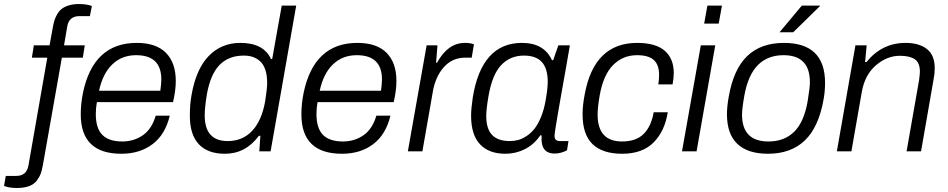

<svg xmlns="http://www.w3.org/2000/svg" viewBox="-102 -751 4703 953"><path d="M-18.1 182.1Q-55.7 182.1 -82 171.9L-73.2 122.1H-21Q29.8 122.1 39.1 70.8L132.8 -464.8H56.2L65.9 -525.9H144L160.2 -615.2Q163.6 -634.8 168 -649.2Q172.4 -663.6 181.6 -679.9Q190.9 -696.3 204.1 -706.8Q217.3 -717.3 239.3 -724.1Q261.2 -731 290 -731Q328.6 -731 354 -721.2L344.2 -670.9H292Q240.7 -670.9 231.9 -620.1L215.8 -525.9H318.8L309.1 -464.8H205.1L110.8 68.8Q106.4 93.8 100.1 110.8Q93.8 127.9 80.3 145.8Q66.9 163.6 42.2 172.9Q17.6 182.1 -18.1 182.1Z M500.5 12.2Q298.8 12.2 298.8 -183.1Q298.8 -235.4 309.6 -289.1Q360.8 -538.1 576.7 -538.1Q673.3 -538.1 721.9 -488.5Q770.5 -439 770.5 -349.1Q770.5 -301.8 756.8 -244.1H378.9Q373.5 -213.9 373.5 -185.1Q373.5 -114.3 406 -81.5Q438.5 -48.8 504.9 -48.8Q562.5 -48.8 606.9 -79.6Q651.4 -110.4 670.9 -176.8H740.7Q718.3 -83 655 -35.4Q591.8 12.2 500.5 12.2ZM389.6 -300.8H693.8Q698.7 -335.9 698.7 -356.9Q698.7 -477.1 573.7 -477.1Q502.9 -477.1 455.6 -431.6Q408.2 -386.2 389.6 -300.8Z M1014.2 12.2Q929.2 12.2 884.8 -35.2Q840.3 -82.5 840.3 -176.8Q840.3 -233.4 848.1 -275.9Q870.6 -407.7 933.8 -472.9Q997.1 -538.1 1091.3 -538.1Q1206.1 -538.1 1243.2 -458H1249L1296.4 -723.1H1368.2L1241.2 0H1185.1L1190.4 -77.1H1183.1Q1117.2 12.2 1014.2 12.2ZM1028.3 -50.8Q1102.5 -50.8 1150.1 -102.1Q1197.8 -153.3 1214.4 -250Q1224.1 -313 1224.1 -338.9Q1224.1 -378.4 1214.4 -406.2Q1204.6 -434.1 1187.3 -448.5Q1169.9 -462.9 1150.9 -469Q1131.8 -475.1 1108.4 -475.1Q1032.7 -475.1 987.3 -428.2Q941.9 -381.3 924.3 -279.8Q914.1 -216.3 914.1 -178.2Q914.1 -50.8 1028.3 -50.8Z M1595.7 12.2Q1394 12.2 1394 -183.1Q1394 -235.4 1404.8 -289.1Q1456.1 -538.1 1671.9 -538.1Q1768.6 -538.1 1817.1 -488.5Q1865.7 -439 1865.7 -349.1Q1865.7 -301.8 1852.1 -244.1H1474.1Q1468.8 -213.9 1468.8 -185.1Q1468.8 -114.3 1501.2 -81.5Q1533.7 -48.8 1600.1 -48.8Q1657.7 -48.8 1702.1 -79.6Q1746.6 -110.4 1766.1 -176.8H1835.9Q1813.5 -83 1750.2 -35.4Q1687 12.2 1595.7 12.2ZM1484.9 -300.8H1789.1Q1793.9 -335.9 1793.9 -356.9Q1793.9 -477.1 1668.9 -477.1Q1598.1 -477.1 1550.8 -431.6Q1503.4 -386.2 1484.9 -300.8Z M1922.4 0 2015.6 -525.9H2069.3L2062.5 -439.9H2067.4Q2121.1 -538.1 2205.6 -538.1Q2233.4 -538.1 2250.5 -530.8L2239.3 -464.8H2206.5Q2143.1 -464.8 2101.1 -417.7Q2059.1 -370.6 2046.4 -295.9L1994.6 0Z M2406.7 12.2Q2324.7 12.2 2280.5 -34.9Q2236.3 -82 2236.3 -176.8Q2236.3 -210.4 2244.6 -267.1Q2288.6 -538.1 2488.8 -538.1Q2598.6 -538.1 2637.7 -452.1H2643.6L2669.4 -525.9H2726.6L2705.6 -404.8Q2701.7 -382.3 2693.1 -334.7Q2684.6 -287.1 2678.2 -250.7Q2671.9 -214.4 2665 -174.6Q2658.2 -134.8 2654.3 -109.1Q2650.4 -83.5 2650.4 -76.2Q2650.4 -50.8 2677.7 -50.8H2719.7L2712.4 -4.9Q2681.2 11.2 2651.4 11.2Q2595.2 11.2 2587.4 -42Q2585 -54.7 2586.4 -78.1L2580.6 -80.1Q2548.8 -33.7 2503.4 -10.7Q2458 12.2 2406.7 12.2ZM2428.7 -50.8Q2449.7 -50.8 2470 -56.2Q2490.2 -61.5 2512 -75.9Q2533.7 -90.3 2551.3 -112.5Q2568.8 -134.8 2583.7 -171.1Q2598.6 -207.5 2606.4 -253.9Q2616.7 -311.5 2616.7 -345.2Q2616.7 -410.2 2587.9 -442.6Q2559.1 -475.1 2498.5 -475.1Q2430.7 -475.1 2386 -428.2Q2341.3 -381.3 2322.8 -274.9Q2311.5 -209 2311.5 -175.8Q2311.5 -111.3 2340.6 -81.1Q2369.6 -50.8 2428.7 -50.8Z M2986.3 12.2Q2888.7 12.2 2839.1 -35.6Q2789.6 -83.5 2789.6 -184.1Q2789.6 -228 2800.3 -283.2Q2847.2 -538.1 3060.5 -538.1Q3152.8 -538.1 3197.5 -499Q3242.2 -460 3242.2 -389.2Q3242.2 -362.3 3236.3 -332H3165.5Q3169.4 -355 3169.4 -379.9Q3169.4 -429.2 3143.3 -453.1Q3117.2 -477.1 3059.6 -477.1Q2989.7 -477.1 2941.2 -428.2Q2892.6 -379.4 2874.5 -276.9Q2864.3 -218.8 2864.3 -182.1Q2864.3 -48.8 2985.4 -48.8Q3055.7 -48.8 3093 -86.4Q3130.4 -124 3142.6 -193.8H3212.4Q3197.8 -100.1 3142.1 -43.9Q3086.4 12.2 2986.3 12.2Z M3393.1 -633.8 3409.2 -723.1H3481.4L3465.3 -633.8ZM3283.2 0 3376.5 -525.9H3448.2L3355.5 0Z M3767.1 -590.8 3877.9 -723.1H3967.3V-720.2L3835 -590.8ZM3710 12.2Q3609.9 12.2 3558.1 -36.6Q3506.3 -85.4 3506.3 -184.1Q3506.3 -222.7 3515.1 -271Q3539.1 -408.2 3607.2 -473.1Q3675.3 -538.1 3789.1 -538.1Q3993.2 -538.1 3993.2 -339.8Q3993.2 -295.9 3985.4 -254.9Q3960.9 -118.7 3892.1 -53.2Q3823.2 12.2 3710 12.2ZM3712.4 -48.8Q3791.5 -48.8 3840.6 -97.7Q3889.6 -146.5 3907.2 -251Q3918 -318.4 3918 -342.8Q3918 -477.1 3787.1 -477.1Q3708.5 -477.1 3659.7 -428Q3610.8 -378.9 3592.3 -274.9Q3581.1 -211.4 3581.1 -182.1Q3581.1 -48.8 3712.4 -48.8Z M4051.8 0 4144 -525.9H4199.7L4191.9 -442.9H4198.7Q4275.4 -538.1 4393.1 -538.1Q4460 -538.1 4498.8 -507.6Q4537.6 -477.1 4537.6 -412.1Q4537.6 -385.7 4531.7 -356L4469.7 0H4397.9L4460 -354Q4463.9 -384.3 4463.9 -395Q4463.9 -439.9 4438.5 -457Q4413.1 -474.1 4364.7 -474.1Q4300.8 -474.1 4245.8 -427Q4190.9 -379.9 4175.8 -295.9L4124 0Z"/></svg>

Font: Archivo Light
Style: Italic
Weight: 300
Italic angle: -10°
Designer: Hector Gatti
Foundry: Omnibus-Type
Version: Version 2.001